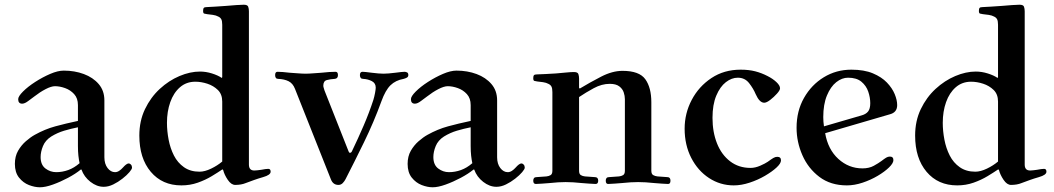

<svg xmlns="http://www.w3.org/2000/svg" viewBox="-20 -773 4462 813"><path d="M43 -79Q43 -111 56.5 -134.5Q70 -158 89.5 -175Q109 -192 127 -202Q170 -226 214 -238Q258 -250 310 -261V-328Q310 -357 294 -374.5Q278 -392 255.5 -400Q233 -408 213 -408Q197 -408 173 -395.5Q149 -383 126 -365Q116 -358 100.5 -346Q85 -334 74 -334Q57 -334 57 -353Q57 -365 77.5 -385.5Q98 -406 129 -426Q160 -446 192.5 -460Q225 -474 250 -474Q296 -474 335 -459.5Q374 -445 398 -417Q422 -389 422 -348V-107Q422 -79 435.5 -61.5Q449 -44 467 -44Q476 -44 484.5 -49.5Q493 -55 501 -64Q507 -71 513.5 -76Q520 -81 525 -81Q530 -81 534.5 -76Q539 -71 539 -63Q539 -57 528 -44Q517 -31 498.5 -16.5Q480 -2 459.5 8Q439 18 419 18Q390 18 363 -3Q336 -24 325 -55H322Q300 -37 268 -20Q236 -3 204 8.5Q172 20 149 20Q127 20 102.5 10.5Q78 1 60.5 -21Q43 -43 43 -79ZM152 -108Q152 -75 172.5 -59.5Q193 -44 218 -44Q244 -44 269 -53Q294 -62 317 -82Q314 -96 312 -113.5Q310 -131 310 -155V-234Q280 -228 251.5 -219.5Q223 -211 197 -195Q172 -179 162 -154.5Q152 -130 152 -108Z M570 -199Q570 -261 594 -311Q618 -361 656.5 -396.5Q695 -432 740 -451Q785 -470 827 -470Q852 -470 877.5 -462Q903 -454 919 -443L921 -446V-668Q921 -684 917 -691.5Q913 -699 904 -703Q895 -708 881.5 -710Q868 -712 857 -713Q849 -714 844.5 -715.5Q840 -717 840 -727Q840 -736 843 -739.5Q846 -743 856 -743Q867 -743 892.5 -745Q918 -747 937 -748Q961 -750 980.5 -751.5Q1000 -753 1012 -753Q1028 -753 1031 -744.5Q1034 -736 1034 -725V-76Q1034 -51 1057 -51Q1062 -51 1070.5 -52Q1079 -53 1086 -54Q1096 -56 1103.5 -57Q1111 -58 1116 -58Q1126 -58 1126 -46Q1126 -32 1094 -23Q1073 -17 1055 -10.5Q1037 -4 1021 2Q1002 10 976 10Q959 10 944.5 -11.5Q930 -33 925 -53L922 -56Q903 -43 876.5 -27Q850 -11 817.5 0.5Q785 12 748 12Q667 12 618.5 -45.5Q570 -103 570 -199ZM687 -253Q687 -218 694 -181.5Q701 -145 716.5 -114.5Q732 -84 759 -65Q786 -46 825 -46Q847 -46 874 -59Q901 -72 921 -89V-343Q921 -374 902.5 -392Q884 -410 858 -418.5Q832 -427 807 -427Q769 -427 742 -403.5Q715 -380 701 -340.5Q687 -301 687 -253Z M1145 -455Q1145 -469 1155 -469Q1163 -469 1177.5 -468Q1192 -467 1207 -465Q1224 -464 1242 -462.5Q1260 -461 1274 -461Q1288 -461 1306 -462.5Q1324 -464 1341 -465Q1356 -467 1373.5 -468Q1391 -469 1401 -469Q1411 -469 1411 -455Q1411 -440 1397 -439Q1379 -438 1364 -434Q1349 -430 1349 -410Q1349 -406 1351 -400Q1353 -394 1354 -390L1456 -132Q1458 -126 1462 -126Q1467 -126 1470 -132Q1496 -186 1519.5 -240.5Q1543 -295 1561 -350Q1565 -363 1568 -379Q1571 -395 1571 -402Q1571 -421 1554.5 -429.5Q1538 -438 1518 -439Q1504 -439 1504 -455Q1504 -469 1515 -469Q1520 -469 1529.5 -468Q1539 -467 1554 -465Q1571 -463 1582.5 -462Q1594 -461 1604 -461Q1614 -461 1625.5 -462Q1637 -463 1654 -465Q1669 -467 1678.5 -468Q1688 -469 1693 -469Q1698 -469 1703.5 -466.5Q1709 -464 1709 -455Q1709 -448 1703 -444.5Q1697 -441 1689 -439Q1655 -433 1633.5 -412Q1612 -391 1595 -344Q1563 -256 1521 -170Q1479 -84 1443 -14Q1439 -6 1431.5 2Q1424 10 1413 10Q1390 10 1381 -14L1229 -397Q1220 -420 1202 -429Q1184 -438 1158 -439Q1145 -439 1145 -455Z M1706 -79Q1706 -111 1719.5 -134.5Q1733 -158 1752.5 -175Q1772 -192 1790 -202Q1833 -226 1877 -238Q1921 -250 1973 -261V-328Q1973 -357 1957 -374.5Q1941 -392 1918.5 -400Q1896 -408 1876 -408Q1860 -408 1836 -395.5Q1812 -383 1789 -365Q1779 -358 1763.5 -346Q1748 -334 1737 -334Q1720 -334 1720 -353Q1720 -365 1740.5 -385.5Q1761 -406 1792 -426Q1823 -446 1855.5 -460Q1888 -474 1913 -474Q1959 -474 1998 -459.5Q2037 -445 2061 -417Q2085 -389 2085 -348V-107Q2085 -79 2098.5 -61.5Q2112 -44 2130 -44Q2139 -44 2147.5 -49.5Q2156 -55 2164 -64Q2170 -71 2176.5 -76Q2183 -81 2188 -81Q2193 -81 2197.5 -76Q2202 -71 2202 -63Q2202 -57 2191 -44Q2180 -31 2161.5 -16.5Q2143 -2 2122.5 8Q2102 18 2082 18Q2053 18 2026 -3Q1999 -24 1988 -55H1985Q1963 -37 1931 -20Q1899 -3 1867 8.5Q1835 20 1812 20Q1790 20 1765.5 10.5Q1741 1 1723.5 -21Q1706 -43 1706 -79ZM1815 -108Q1815 -75 1835.5 -59.5Q1856 -44 1881 -44Q1907 -44 1932 -53Q1957 -62 1980 -82Q1977 -96 1975 -113.5Q1973 -131 1973 -155V-234Q1943 -228 1914.5 -219.5Q1886 -211 1860 -195Q1835 -179 1825 -154.5Q1815 -130 1815 -108Z M2238 -8Q2238 -23 2252 -23L2294 -26Q2304 -27 2311.5 -31.5Q2319 -36 2319 -50V-383Q2319 -399 2315 -406.5Q2311 -414 2302 -418Q2293 -423 2279.5 -425Q2266 -427 2255 -428Q2247 -429 2242.5 -430.5Q2238 -432 2238 -442Q2238 -451 2241 -454.5Q2244 -458 2254 -458Q2265 -458 2290 -459.5Q2315 -461 2334 -462Q2358 -464 2378 -466Q2398 -468 2410 -468Q2426 -468 2429 -459.5Q2432 -451 2432 -440V-401L2435 -398Q2478 -424 2525.5 -448.5Q2573 -473 2616 -473Q2687 -473 2712.5 -437.5Q2738 -402 2738 -340V-50Q2738 -36 2746 -31.5Q2754 -27 2764 -26L2806 -23Q2819 -23 2819 -8Q2819 6 2809 6Q2799 6 2781.5 4.5Q2764 3 2749 2Q2732 0 2714 -1Q2696 -2 2682 -2Q2668 -2 2650 -1Q2632 0 2615 2Q2600 3 2582.5 4.5Q2565 6 2555 6Q2545 6 2545 -8Q2545 -23 2559 -23L2601 -26Q2611 -27 2618.5 -31.5Q2626 -36 2626 -50V-353Q2626 -367 2621 -382Q2616 -397 2602 -407.5Q2588 -418 2562 -418Q2528 -418 2494 -399.5Q2460 -381 2432 -362V-50Q2432 -36 2439.5 -31.5Q2447 -27 2457 -26L2499 -23Q2513 -23 2513 -8Q2513 6 2502 6Q2492 6 2474.5 4.5Q2457 3 2442 2Q2425 0 2407 -1Q2389 -2 2375 -2Q2361 -2 2343.5 -1Q2326 0 2309 2Q2294 3 2276.5 4.5Q2259 6 2249 6Q2238 6 2238 -8Z M2879 -228Q2879 -293 2909 -350Q2939 -407 2992.5 -442.5Q3046 -478 3116 -478Q3151 -478 3178 -471Q3205 -464 3230 -451Q3252 -440 3267.5 -425.5Q3283 -411 3283 -399Q3283 -391 3270 -376.5Q3257 -362 3241.5 -350Q3226 -338 3216 -338Q3196 -338 3180 -374Q3170 -398 3152 -421Q3134 -444 3104 -444Q3078 -444 3053.5 -425Q3029 -406 3013 -368Q2997 -330 2997 -274Q2997 -214 3016 -166Q3035 -118 3071.5 -90Q3108 -62 3158 -62Q3178 -62 3199.5 -71.5Q3221 -81 3231 -88Q3246 -99 3254.5 -104Q3263 -109 3271 -109Q3287 -109 3287 -94Q3287 -81 3268 -63.5Q3249 -46 3219 -28.5Q3189 -11 3154 0.5Q3119 12 3087 12Q3030 12 2982.5 -19Q2935 -50 2907 -104.5Q2879 -159 2879 -228Z M3353 -232Q3353 -303 3384.5 -358.5Q3416 -414 3468.5 -446Q3521 -478 3585 -478Q3639 -478 3676 -462.5Q3713 -447 3735.5 -423.5Q3758 -400 3768.5 -374.5Q3779 -349 3779 -328Q3779 -297 3748 -289L3474 -209Q3486 -140 3530 -100Q3574 -60 3632 -60Q3660 -60 3680 -71Q3700 -82 3712 -91Q3725 -101 3732.5 -105.5Q3740 -110 3748 -110Q3763 -110 3763 -95Q3763 -82 3744.5 -64Q3726 -46 3696.5 -28.5Q3667 -11 3632.5 0.5Q3598 12 3566 12Q3497 12 3449.5 -24Q3402 -60 3377.5 -116Q3353 -172 3353 -232ZM3466 -277Q3466 -258 3469 -238L3627 -284Q3646 -289 3655.5 -300.5Q3665 -312 3665 -336Q3665 -360 3656.5 -385Q3648 -410 3627.5 -427Q3607 -444 3571 -444Q3545 -444 3521 -425Q3497 -406 3481.5 -368.5Q3466 -331 3466 -277Z M3855 -199Q3855 -261 3879 -311Q3903 -361 3941.5 -396.5Q3980 -432 4025 -451Q4070 -470 4112 -470Q4137 -470 4162.5 -462Q4188 -454 4204 -443L4206 -446V-668Q4206 -684 4202 -691.5Q4198 -699 4189 -703Q4180 -708 4166.5 -710Q4153 -712 4142 -713Q4134 -714 4129.5 -715.5Q4125 -717 4125 -727Q4125 -736 4128 -739.5Q4131 -743 4141 -743Q4152 -743 4177.5 -745Q4203 -747 4222 -748Q4246 -750 4265.5 -751.5Q4285 -753 4297 -753Q4313 -753 4316 -744.5Q4319 -736 4319 -725V-76Q4319 -51 4342 -51Q4347 -51 4355.5 -52Q4364 -53 4371 -54Q4381 -56 4388.5 -57Q4396 -58 4401 -58Q4411 -58 4411 -46Q4411 -32 4379 -23Q4358 -17 4340 -10.5Q4322 -4 4306 2Q4287 10 4261 10Q4244 10 4229.5 -11.5Q4215 -33 4210 -53L4207 -56Q4188 -43 4161.5 -27Q4135 -11 4102.5 0.5Q4070 12 4033 12Q3952 12 3903.5 -45.5Q3855 -103 3855 -199ZM3972 -253Q3972 -218 3979 -181.5Q3986 -145 4001.5 -114.5Q4017 -84 4044 -65Q4071 -46 4110 -46Q4132 -46 4159 -59Q4186 -72 4206 -89V-343Q4206 -374 4187.5 -392Q4169 -410 4143 -418.5Q4117 -427 4092 -427Q4054 -427 4027 -403.5Q4000 -380 3986 -340.5Q3972 -301 3972 -253Z"/></svg>

Font: Monomakh
Style: Regular
Weight: 400
Version: Version 1.200; ttfautohint (v1.8.4.7-5d5b)